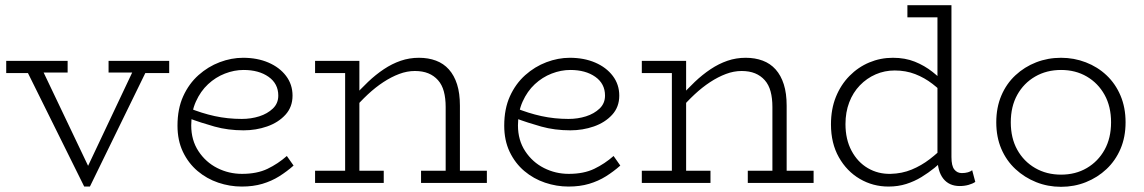

<svg xmlns="http://www.w3.org/2000/svg" viewBox="-20 -706 4417 741"><path d="M305 14 75 -450H137L320 -66L501 -449H553L327 14ZM4 -424V-471H241V-426H115L105 -424ZM399 -426V-471H633V-424H525L514 -426Z M913 14Q867 14 822.5 -1Q778 -16 742.5 -46Q707 -76 686 -120Q665 -164 665 -221Q665 -286 687 -334.5Q709 -383 746 -416Q783 -449 828 -466Q873 -483 918 -483Q973 -483 1016 -464.5Q1059 -446 1084 -413Q1109 -380 1109 -337Q1109 -293 1081.5 -263Q1054 -233 1011 -218Q968 -203 920 -203Q860 -203 808 -217.5Q756 -232 708 -250L707 -290Q758 -269 808.5 -258Q859 -247 913 -247Q949 -247 980.5 -257Q1012 -267 1033 -287Q1054 -307 1054 -337Q1054 -383 1016.5 -409.5Q979 -436 920 -436Q884 -436 848 -422Q812 -408 783 -381Q754 -354 736 -314Q718 -274 718 -222Q718 -165 746 -122.5Q774 -80 818.5 -57.5Q863 -35 914 -35Q972 -35 1012.5 -54.5Q1053 -74 1087 -104L1113 -67Q1087 -44 1057.5 -25.5Q1028 -7 992.5 3.5Q957 14 913 14Z M1700 0V-293Q1700 -327 1693 -353Q1686 -379 1670.5 -396.5Q1655 -414 1633 -423Q1611 -432 1581 -432Q1551 -432 1520.5 -420.5Q1490 -409 1459.5 -389Q1429 -369 1399.5 -341.5Q1370 -314 1342 -281V-329Q1371 -362 1400.5 -390Q1430 -418 1461.5 -439Q1493 -460 1526.5 -471.5Q1560 -483 1597 -483Q1633 -483 1662.5 -472Q1692 -461 1712.5 -438Q1733 -415 1744 -380.5Q1755 -346 1755 -298V0ZM1196 0V-47H1461V0ZM1312 0V-471H1367V0ZM1196 -424V-471H1360V-424ZM1605 0V-47H1859V0Z M2174 14Q2128 14 2083.5 -1Q2039 -16 2003.5 -46Q1968 -76 1947 -120Q1926 -164 1926 -221Q1926 -286 1948 -334.5Q1970 -383 2007 -416Q2044 -449 2089 -466Q2134 -483 2179 -483Q2234 -483 2277 -464.5Q2320 -446 2345 -413Q2370 -380 2370 -337Q2370 -293 2342.5 -263Q2315 -233 2272 -218Q2229 -203 2181 -203Q2121 -203 2069 -217.5Q2017 -232 1969 -250L1968 -290Q2019 -269 2069.5 -258Q2120 -247 2174 -247Q2210 -247 2241.5 -257Q2273 -267 2294 -287Q2315 -307 2315 -337Q2315 -383 2277.5 -409.5Q2240 -436 2181 -436Q2145 -436 2109 -422Q2073 -408 2044 -381Q2015 -354 1997 -314Q1979 -274 1979 -222Q1979 -165 2007 -122.5Q2035 -80 2079.5 -57.5Q2124 -35 2175 -35Q2233 -35 2273.5 -54.5Q2314 -74 2348 -104L2374 -67Q2348 -44 2318.5 -25.5Q2289 -7 2253.5 3.5Q2218 14 2174 14Z M2961 0V-293Q2961 -327 2954 -353Q2947 -379 2931.5 -396.5Q2916 -414 2894 -423Q2872 -432 2842 -432Q2812 -432 2781.5 -420.5Q2751 -409 2720.5 -389Q2690 -369 2660.5 -341.5Q2631 -314 2603 -281V-329Q2632 -362 2661.5 -390Q2691 -418 2722.5 -439Q2754 -460 2787.5 -471.5Q2821 -483 2858 -483Q2894 -483 2923.5 -472Q2953 -461 2973.5 -438Q2994 -415 3005 -380.5Q3016 -346 3016 -298V0ZM2457 0V-47H2722V0ZM2573 0V-471H2628V0ZM2457 -424V-471H2621V-424ZM2866 0V-47H3120V0Z M3409 14Q3349 14 3298.5 -15.5Q3248 -45 3217.5 -99Q3187 -153 3187 -226Q3187 -285 3206 -332Q3225 -379 3258.5 -413Q3292 -447 3335 -465Q3378 -483 3426 -483Q3473 -483 3510.5 -468Q3548 -453 3579 -428.5Q3610 -404 3635 -376V-331Q3609 -359 3578.5 -382.5Q3548 -406 3512 -420Q3476 -434 3433 -434Q3394 -434 3359.5 -419Q3325 -404 3298.5 -376.5Q3272 -349 3257.5 -311Q3243 -273 3243 -227Q3243 -168 3266.5 -124Q3290 -80 3329.5 -57Q3369 -34 3417 -35Q3461 -36 3498.5 -51.5Q3536 -67 3568.5 -92Q3601 -117 3628 -145V-96Q3610 -77 3586.5 -58Q3563 -39 3536 -22.5Q3509 -6 3477.5 4Q3446 14 3409 14ZM3684 12Q3643 12 3620.5 -16.5Q3598 -45 3598 -98V-686H3652V-100Q3652 -66 3663 -52Q3674 -38 3692 -38Q3705 -38 3715.5 -41Q3726 -44 3732 -49L3744 -4Q3734 3 3718 7.5Q3702 12 3684 12ZM3482 -639V-686H3649V-639Z M4075 15Q4024 15 3979 -3Q3934 -21 3899 -53.5Q3864 -86 3844.5 -131.5Q3825 -177 3825 -234Q3825 -291 3844.5 -337Q3864 -383 3899 -415.5Q3934 -448 3979 -465.5Q4024 -483 4075 -483Q4125 -483 4170.5 -465.5Q4216 -448 4250.5 -415.5Q4285 -383 4304.5 -337Q4324 -291 4324 -234Q4324 -177 4304.5 -131.5Q4285 -86 4250.5 -53.5Q4216 -21 4171 -3Q4126 15 4075 15ZM4075 -32Q4131 -32 4174.5 -57.5Q4218 -83 4243 -128Q4268 -173 4268 -234Q4268 -295 4243 -340Q4218 -385 4174.5 -410.5Q4131 -436 4075 -436Q4019 -436 3975 -410.5Q3931 -385 3906 -340Q3881 -295 3881 -234Q3881 -173 3906 -128Q3931 -83 3975 -57.5Q4019 -32 4075 -32Z"/></svg>

Font: BioRhyme ExtraBold Light
Style: Regular
Weight: 300
Version: Version 1.600;gftools[0.9.33]